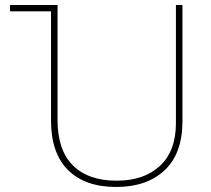

<svg xmlns="http://www.w3.org/2000/svg" viewBox="-20 -734 840 764"><path d="M183 -254V-689H20V-714H209V-256Q209 -137 270 -76Q331 -15 444 -15Q553 -15 616.5 -74Q680 -133 680 -244V-714H706V-252Q706 -123 635 -56.5Q564 10 443 10Q318 10 250.5 -57.5Q183 -125 183 -254Z"/></svg>

Font: Noto Sans Georgian Thin
Style: Regular
Weight: 250
Designer: Monotype Design team
Foundry: Monotype Imaging Inc.
Version: Version 1.000